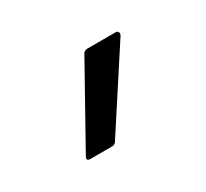

<svg xmlns="http://www.w3.org/2000/svg" viewBox="-48 -755 280 261"><g transform="rotate(-30 92.0 -625.0)"><path d="M34 -559Q27 -559 31 -566L98 -686Q100 -691 106 -691H150Q153 -691 154 -688.5Q155 -686 153 -683L75 -563Q73 -559 68 -559Z"/></g></svg>

Font: Sofia Sans Light
Style: Regular
Weight: 300
Designer: Botio Nikoltchev, Ani Petrova
Foundry: lettersoup
Version: Version 4.100; ttfautohint (v1.8.3)